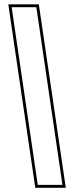

<svg xmlns="http://www.w3.org/2000/svg" viewBox="-20 -770 352 890"><path d="M285 100.5H143.5L18.5 -750H160ZM269.5 87 148.5 -736.5H34L155 87Z"/></svg>

Font: Tourney Thin
Style: Regular
Weight: 100
Designer: Tyler Finck
Foundry: Etcetera Type Co
Version: Version 1.015